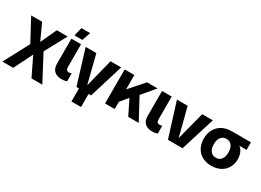

<svg xmlns="http://www.w3.org/2000/svg" viewBox="-26 -1530 3466 2550"><g transform="rotate(30 1707.0 -255.0)"><path d="M5 200 210.1 -186.5 29.4 -522.2H197.4L310.1 -277.1L423.1 -522.2H589.6L410.7 -191.7L617.3 200H451.5L313.2 -85.5L170.8 200Z M802 10Q729.1 10 688 -27.7Q647 -65.4 647 -138.3V-522.2H795V-170.8Q795 -143.5 807 -130.1Q819 -116.7 842.5 -116.7Q850.7 -116.7 860.1 -118.3Q869.4 -120 880.5 -124.5V-2.9Q860 3.6 842.3 6.8Q824.5 10 802 10ZM660.6 -580.5 691.8 -710H825.5L781.5 -580.5Z M1025.7 0 865.4 -522.2H1029.3L1138.2 -90.6L1247.1 -522.2H1410.3L1249.9 0ZM1064.3 200V-21H1211.3V200Z M1576.3 -68.6V-289.5H1601.2L1807 -522.2H1969.2L1760.9 -276.7L1739.8 -265.9ZM1464 0V-522.2H1612V0ZM1819.4 0 1677.6 -287.4 1758.1 -413.7 1980.8 0Z M2192 10Q2119.1 10 2078 -27.7Q2037 -65.4 2037 -138.3V-522.2H2185V-170.8Q2185 -143.5 2197 -130.1Q2209 -116.7 2232.5 -116.7Q2240.7 -116.7 2250.1 -118.3Q2259.4 -120 2270.5 -124.5V-2.9Q2250 3.6 2232.3 6.8Q2214.5 10 2192 10Z M2428.5 0 2265.4 -522.2H2429.3L2541 -90.6L2652.6 -522.2H2815.8L2652.7 0Z M3096.4 12Q3015.1 12 2955.6 -21.7Q2896.1 -55.4 2864.3 -115.4Q2832.5 -175.3 2832.5 -254.9Q2832.5 -334.8 2866.3 -395.1Q2900 -455.4 2961.6 -488.8Q3023.3 -522.2 3107.2 -522.2H3400V-406.1H3290.6Q3312.7 -389.1 3328.2 -364.9Q3343.8 -340.6 3352.7 -309Q3361.7 -277.3 3361.7 -237.6Q3361.7 -163.8 3328.4 -107.4Q3295.2 -51.1 3235.5 -19.6Q3175.8 12 3096.4 12ZM3097.1 -111.5Q3132.8 -111.5 3157.6 -128.8Q3182.5 -146.1 3195.9 -178.6Q3209.2 -211.1 3209.2 -255.5Q3209.2 -300.2 3195.9 -332.7Q3182.5 -365.2 3157.6 -382.5Q3132.8 -399.8 3097.1 -399.8Q3062.1 -399.8 3036.9 -382.5Q3011.7 -365.2 2998.3 -332.7Q2984.9 -300.2 2984.9 -255.5Q2984.9 -211.1 2998.3 -178.6Q3011.7 -146.1 3036.9 -128.8Q3062.1 -111.5 3097.1 -111.5Z"/></g></svg>

Font: TikTok Sans Light
Style: Regular
Weight: 300
Version: Version 4.000